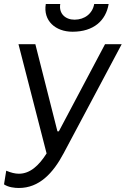

<svg xmlns="http://www.w3.org/2000/svg" viewBox="-38 -740 626 956"><path d="M56 196C157 196 226 123 279 23L568 -520H485L255 -86H248L138 -520H54L194 24C156 84 112 125 56 125C37 125 17 120 -7 110L-18 178C4 193 36 196 56 196ZM323 -582C428 -582 489 -637 503 -720H431C423 -673 384 -642 333 -642C287 -642 254 -673 262 -720H190C176 -637 238 -582 323 -582Z"/></svg>

Font: Fixel Display 20240404
Style: Italic
Weight: 400
Italic angle: -10°
Designer: AlfaBravo + MacPaw
Foundry: Kyrylo Tkachov, Marchela Mozhyna, Serhii Makarenko, Maria Weinstein, Zakhar Kryvoshyya
Version: Version 1.211;Glyphs 3.2 (3225)